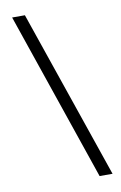

<svg xmlns="http://www.w3.org/2000/svg" viewBox="-99 -857 642 1022"><g transform="rotate(-10 222.0 -346.0)"><path d="M354 110 42 -802H111L424 110Z"/></g></svg>

Font: Literata 36pt SemiBold
Style: Italic
Weight: 600
Italic angle: -2°
Designer: Latin by Veronika Burian and Jose Scaglione. Greek by Irene Vlachou. Cyrillic by Vera Evstafieva
Foundry: TypeTogether
Version: Version 3.002